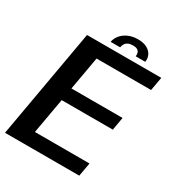

<svg xmlns="http://www.w3.org/2000/svg" viewBox="-201 -911 953 1031"><g transform="rotate(30 275.0 -396.0)"><path d="M-15 0H445.5L460.5 -84H122L161 -304H478L492 -384.5H175L211.5 -591H549.5L564.5 -675H104ZM354.5 -792Q320 -792 294 -780.2Q268 -768.5 252 -749Q236 -729.5 232 -706.5H291Q293 -719.5 299.2 -729.2Q305.5 -739 317 -744.5Q328.5 -750 347 -750Q363.5 -750 373.2 -744.5Q383 -739 386.2 -729.2Q389.5 -719.5 387.5 -706.5H446.5Q450.5 -729.5 441 -749Q431.5 -768.5 409.5 -780.2Q387.5 -792 354.5 -792Z"/></g></svg>

Font: Anybody UltraCondensed Thin Medium
Style: Italic
Weight: 500
Italic angle: -10°
Version: Version 1.111